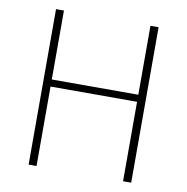

<svg xmlns="http://www.w3.org/2000/svg" viewBox="-81 -804 860 883"><g transform="rotate(10 349.0 -363.0)"><path d="M110 0H147V-371H551V0H589V-726H551V-404H147V-726H110Z"/></g></svg>

Font: Noto Sans CJK Thin
Style: Regular
Weight: 100
Designer: Ryoko NISHIZUKA (kana & ideographs); Paul D. Hunt (Latin, Greek & Cyrillic); Wenlong ZHANG (bopomofo); Sandoll Communica
Foundry: Adobe Systems Incorporated
Version: Version 1.000;PS 1;hotconv 1.0.78;makeotf.lib2.5.61930